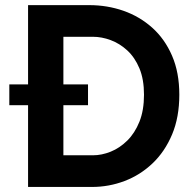

<svg xmlns="http://www.w3.org/2000/svg" viewBox="-20 -740 758 760"><path d="M91.1 0V-719.7H333.4Q404.3 -719.7 468.4 -697.4Q532.5 -675 582.4 -630.5Q632.3 -585.9 661 -519.5Q689.8 -453.1 689.8 -365.1Q689.8 -275.9 661.2 -207.8Q632.5 -139.6 583.7 -93.3Q534.9 -46.9 473 -23.5Q411.2 0 344.3 0ZM230.9 -125.3H347.6Q382.6 -125.3 418.1 -139.6Q453.7 -153.9 483.7 -183.4Q513.7 -213 531.9 -258.2Q550 -303.3 550 -365.1Q550 -426 531.9 -469.4Q513.7 -512.9 483.7 -540.5Q453.7 -568 418.1 -581.2Q382.6 -594.4 347.6 -594.4H230.9ZM16.9 -323.7V-405.8H328.4V-323.7Z"/></svg>

Font: Reddit Sans
Style: Regular
Weight: 400
Designer: Stephen Hutchings
Foundry: Reddit
Version: Version 1.014